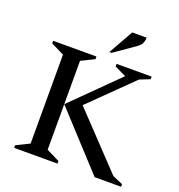

<svg xmlns="http://www.w3.org/2000/svg" viewBox="-151 -987 1034 1112"><g transform="rotate(20 366.0 -431.0)"><path d="M60 0V-16L141 -56V-604L60 -644V-660H327V-644L246 -604V-56L327 -16V0ZM246 -337 522 -610 451 -644V-660H667V-644L604 -619L348 -368L656 -43L719 -16V0H556ZM388 -710 474 -862H563Q563 -846 556.5 -829.5Q550 -813 528 -798L402 -710Z"/></g></svg>

Font: Spectral Medium
Style: Regular
Weight: 500
Designer: Jean-Baptiste Levee
Foundry: Production Type
Version: Version 2.001